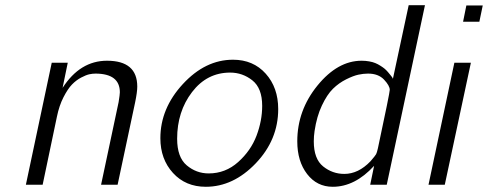

<svg xmlns="http://www.w3.org/2000/svg" viewBox="-20 -715 1888 743"><path d="M80.1 0 180.2 -472.2H242.2L222.2 -375Q290 -480 394 -480Q511.2 -480 511.2 -379.9Q511.2 -358.9 502.9 -318.8L435.1 0H371.1L439 -319.8Q443.8 -349.6 443.8 -357.9Q443.8 -429.7 350.1 -430.2Q337.9 -430.2 325.4 -427.5Q313 -424.8 293.9 -414.8Q274.9 -404.8 258.5 -387.9Q242.2 -371.1 225.6 -338.6Q209 -306.2 200.2 -263.2L145 0Z M600.6 -180.2Q600.6 -295.4 687.5 -389.6Q774.4 -483.9 881.8 -483.9Q960 -483.9 1008.3 -429.9Q1056.6 -376 1056.6 -293Q1056.6 -173.8 969.7 -83Q882.8 7.8 776.4 7.8Q698.2 7.8 649.4 -45.7Q600.6 -99.1 600.6 -180.2ZM665.5 -178.2Q665.5 -106.4 702.6 -75.2Q739.7 -43.9 787.6 -43.9Q852.5 -43.9 901.6 -87.9Q950.7 -131.8 972.7 -189.9Q994.6 -248 994.6 -305.2Q994.6 -374 956.5 -404.1Q918.5 -434.1 870.6 -434.1Q780.8 -434.1 723.1 -358.6Q665.5 -283.2 665.5 -178.2Z M1130.4 -168Q1130.4 -288.1 1208.5 -384Q1286.6 -480 1379.4 -480Q1394.5 -480 1408.4 -477.5Q1422.4 -475.1 1432.4 -470.9Q1442.4 -466.8 1452.4 -460.4Q1462.4 -454.1 1468.5 -449Q1474.6 -443.8 1481 -436.5Q1487.3 -429.2 1490.5 -425Q1493.7 -420.9 1497.6 -416L1500.5 -410.2L1561.5 -694.8H1624.5L1476.6 0H1412.6L1427.7 -73.2Q1353.5 7.8 1267.6 7.8Q1206.5 7.8 1168.5 -41.5Q1130.4 -90.8 1130.4 -168ZM1194.3 -168Q1194.3 -100.1 1230.5 -71Q1266.6 -42 1312.5 -42Q1366.7 -42 1413.6 -90.8Q1432.6 -112.8 1435.5 -118.4Q1438.5 -124 1442.4 -141.1Q1488.3 -356 1488.3 -367.2Q1488.3 -383.3 1466.3 -406.7Q1444.3 -430.2 1404.3 -430.2Q1386.2 -430.2 1366.9 -426Q1347.7 -421.9 1319.6 -408Q1291.5 -394 1268.6 -371.6Q1245.6 -349.1 1225.6 -306.6Q1205.6 -264.2 1197.3 -208Q1194.3 -188 1194.3 -168Z M1638.2 0 1738.3 -472.2H1802.2L1701.2 0ZM1772 -630.9 1784.7 -693.8H1848.1L1835 -630.9Z"/></svg>

Font: CMU Bright
Style: Oblique
Weight: 500
Italic angle: -12°
Version: Version 0.7.0